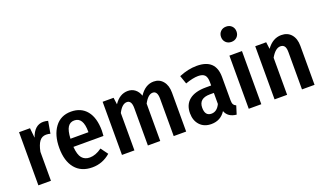

<svg xmlns="http://www.w3.org/2000/svg" viewBox="-77 -1288 3031 1796"><g transform="rotate(-20 1438.0 -390.0)"><path d="M311 -543Q332 -543 358 -536L337 -415Q316 -421 295 -421Q253 -421 228.5 -388Q204 -355 191 -288V0H66V-529H175L185 -431Q223 -543 311 -543Z M799 -277Q799 -268 796 -226H497Q503 -146 531 -113Q559 -80 609 -80Q667 -80 729 -125L781 -54Q702 15 600 15Q489 15 429 -58Q369 -131 369 -261Q369 -389 426.5 -466.5Q484 -544 587 -544Q687 -544 743 -475Q799 -406 799 -277ZM676 -307V-313Q676 -456 588 -456Q546 -456 523.5 -421.5Q501 -387 497 -307Z M1410 -544Q1467 -544 1502 -501.5Q1537 -459 1537 -388V0H1413V-372Q1413 -449 1366 -449Q1320 -449 1279 -372V0H1156V-372Q1156 -449 1109 -449Q1061 -449 1022 -372V0H898V-529H1007L1016 -461Q1071 -544 1153 -544Q1194 -544 1224 -520.5Q1254 -497 1268 -455Q1326 -544 1410 -544Z M2027 -133Q2027 -105 2035 -91.5Q2043 -78 2061 -70L2035 13Q1950 4 1926 -62Q1877 15 1784 15Q1713 15 1671 -30Q1629 -75 1629 -148Q1629 -234 1686 -279.5Q1743 -325 1851 -325H1904V-358Q1904 -408 1884 -429Q1864 -450 1819 -450Q1767 -450 1691 -423L1662 -506Q1753 -544 1839 -544Q2027 -544 2027 -365ZM1818 -76Q1873 -76 1904 -141V-251H1864Q1754 -251 1754 -157Q1754 -76 1818 -76Z M2167.5 -773.5Q2189 -795 2223 -795Q2257 -795 2278.5 -773.5Q2300 -752 2300 -719Q2300 -686 2278.5 -664.5Q2257 -643 2223 -643Q2189 -643 2167.5 -664.5Q2146 -686 2146 -719Q2146 -752 2167.5 -773.5ZM2285 -529V0H2160V-529Z M2680 -544Q2743 -544 2779 -502Q2815 -460 2815 -388V0H2690V-371Q2690 -413 2676.5 -430.5Q2663 -448 2637 -448Q2587 -448 2542 -369V0H2417V-529H2526L2535 -460Q2595 -544 2680 -544Z"/></g></svg>

Font: Fira Sans Condensed Medium
Style: Regular
Weight: 500
Width: 3
Designer: Carrois Corporate & Edenspiekermann AG
Foundry: Carrois Corporate GbR & Edenspiekermann AG
Version: Version 4.203;PS 004.203;hotconv 1.0.88;makeotf.lib2.5.64775